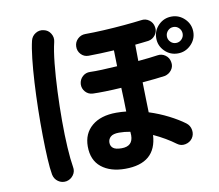

<svg xmlns="http://www.w3.org/2000/svg" viewBox="-87 -886 1178 1031"><g transform="rotate(-10 502.0 -370.5)"><path d="M517 29Q436 29 387.5 -10Q339 -49 339 -124Q339 -194 387.5 -235Q436 -276 521 -276Q548 -276 575 -273Q574 -303 573.5 -336Q573 -369 571 -403Q525 -400 483.5 -399Q442 -398 416 -399Q391 -400 375 -418Q359 -436 360 -460Q362 -485 379.5 -501Q397 -517 421 -516Q446 -515 485 -516.5Q524 -518 569 -521Q568 -544 568 -566Q568 -588 567 -608Q530 -606 493.5 -604.5Q457 -603 428 -603Q403 -603 386.5 -621Q370 -639 371 -664Q372 -688 389.5 -704.5Q407 -721 431 -721Q475 -721 532 -724Q589 -727 644.5 -732Q700 -737 739 -742Q763 -746 782.5 -732Q802 -718 806 -694Q811 -670 796.5 -650Q782 -630 758 -626Q742 -624 723.5 -622Q705 -620 685 -618Q685 -597 685.5 -574.5Q686 -552 686 -529Q718 -532 745.5 -535Q773 -538 792 -541Q816 -545 835.5 -531Q855 -517 859 -493Q864 -469 849.5 -449.5Q835 -430 811 -425Q789 -422 757.5 -418.5Q726 -415 689 -412Q690 -367 691 -325Q692 -283 693 -248Q749 -230 798 -205Q847 -180 882 -154Q902 -139 906 -114Q910 -89 896 -69Q882 -50 857.5 -45Q833 -40 813 -55Q762 -93 695 -124Q686 29 517 29ZM194 40Q169 44 149 30Q129 16 124 -9Q118 -42 115 -97.5Q112 -153 111 -222.5Q110 -292 111.5 -366.5Q113 -441 117 -511.5Q121 -582 127.5 -640.5Q134 -699 143 -736Q149 -760 170 -773Q191 -786 215 -780Q239 -775 252 -753.5Q265 -732 259 -708Q248 -663 241 -593.5Q234 -524 230.5 -443.5Q227 -363 227 -283.5Q227 -204 231 -137.5Q235 -71 242 -30Q247 -5 232.5 15Q218 35 194 40ZM903 -532Q861 -532 831.5 -561.5Q802 -591 802 -632Q802 -674 831.5 -703.5Q861 -733 903 -733Q944 -733 974 -703.5Q1004 -674 1004 -632Q1004 -591 974 -561.5Q944 -532 903 -532ZM517 -83Q579 -83 579 -143Q579 -146 578.5 -151Q578 -156 578 -162Q547 -168 517 -168Q485 -168 471 -155.5Q457 -143 457 -124Q457 -105 470.5 -94Q484 -83 517 -83ZM903 -589Q921 -589 933.5 -602Q946 -615 946 -632Q946 -650 933.5 -663Q921 -676 903 -676Q885 -676 872.5 -663Q860 -650 860 -632Q860 -615 872.5 -602Q885 -589 903 -589Z"/></g></svg>

Font: Zen Maru Gothic
Style: Bold
Weight: 700
Designer: Yoshimichi Ohira
Foundry: Positype
Version: Version 1.001